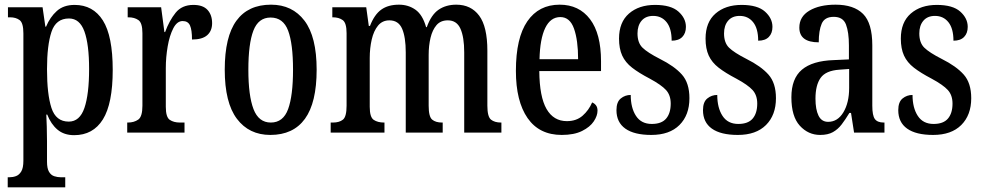

<svg xmlns="http://www.w3.org/2000/svg" viewBox="-20 -567 4202 821"><path d="M13 234V191H20Q35 191 48.5 186Q62 181 71 166Q80 151 80 120V-424Q80 -469 64 -481Q48 -493 23 -493H14V-536H162L174 -453H177Q194 -494 223 -520Q252 -546 299 -546Q378 -546 420 -479.5Q462 -413 462 -268Q462 -124 420 -56.5Q378 11 297 11Q254 11 226 -12.5Q198 -36 182 -77H178Q179 -54 180 -25.5Q181 3 181 37V124Q181 153 189.5 167.5Q198 182 212 186.5Q226 191 240 191H259V234ZM274 -47Q321 -47 341 -105.5Q361 -164 361 -272Q361 -377 341 -432.5Q321 -488 275 -488Q219 -488 200 -430.5Q181 -373 181 -271Q181 -164 200 -105.5Q219 -47 274 -47Z M524 0V-43H527Q553 -43 571 -55.5Q589 -68 589 -115V-425Q589 -469 572 -481Q555 -493 529 -493H526V-536H669L683 -430H686Q704 -479 731 -512.5Q758 -546 807 -546Q848 -546 867.5 -524.5Q887 -503 887 -468Q887 -435 866 -416.5Q845 -398 801 -398Q801 -439 792.5 -458Q784 -477 761 -477Q737 -477 721 -446Q705 -415 697 -368.5Q689 -322 689 -276V-110Q689 -66 706 -54.5Q723 -43 749 -43H769V0Z M1136 10Q1045 10 993 -59Q941 -128 941 -269Q941 -410 991 -478.5Q1041 -547 1139 -547Q1230 -547 1282 -478.5Q1334 -410 1334 -269Q1334 -128 1284 -59Q1234 10 1136 10ZM1138 -43Q1191 -43 1212 -100.5Q1233 -158 1233 -269Q1233 -380 1212 -436Q1191 -492 1137 -492Q1085 -492 1063.5 -436Q1042 -380 1042 -269Q1042 -158 1064 -100.5Q1086 -43 1138 -43Z M1394 0V-43H1404Q1431 -43 1446.5 -55.5Q1462 -68 1462 -115V-425Q1462 -469 1445.5 -481Q1429 -493 1403 -493H1401V-536H1546L1557 -456H1562Q1581 -505 1610.5 -526Q1640 -547 1686 -547Q1726 -547 1756.5 -525.5Q1787 -504 1802 -451H1805Q1824 -504 1855.5 -525.5Q1887 -547 1931 -547Q1994 -547 2029 -500Q2064 -453 2064 -350V-115Q2064 -68 2079.5 -55.5Q2095 -43 2122 -43H2124V0H1965V-343Q1965 -408 1949 -444Q1933 -480 1895 -480Q1864 -480 1846.5 -459.5Q1829 -439 1821 -405.5Q1813 -372 1813 -332V-115Q1813 -68 1828 -55.5Q1843 -43 1870 -43H1873V0H1715V-343Q1715 -408 1699.5 -444Q1684 -480 1645 -480Q1615 -480 1596.5 -457.5Q1578 -435 1569.5 -398Q1561 -361 1561 -319V-110Q1561 -66 1578 -54.5Q1595 -43 1622 -43H1624V0Z M2382 10Q2286 10 2236 -62Q2186 -134 2186 -264Q2186 -405 2235 -476Q2284 -547 2373 -547Q2456 -547 2503 -485Q2550 -423 2550 -305V-263H2286Q2287 -153 2317 -101Q2347 -49 2404 -49Q2445 -49 2471.5 -72.5Q2498 -96 2512 -129Q2522 -125 2528.5 -116.5Q2535 -108 2535 -94Q2535 -72 2519 -48Q2503 -24 2469 -7Q2435 10 2382 10ZM2452 -314Q2452 -395 2434.5 -444.5Q2417 -494 2376 -494Q2334 -494 2311.5 -447.5Q2289 -401 2287 -314Z M2765 10Q2692 10 2654 -17Q2616 -44 2616 -96Q2616 -131 2634.5 -146Q2653 -161 2677 -161Q2677 -106 2699.5 -71.5Q2722 -37 2767 -37Q2809 -37 2828.5 -60Q2848 -83 2848 -124Q2848 -160 2828 -182Q2808 -204 2758 -231Q2712 -255 2683 -277.5Q2654 -300 2640.5 -329.5Q2627 -359 2627 -402Q2627 -472 2669.5 -509Q2712 -546 2781 -546Q2849 -546 2881 -517.5Q2913 -489 2913 -452Q2913 -425 2897.5 -409Q2882 -393 2852 -393Q2852 -445 2830.5 -472Q2809 -499 2773 -499Q2741 -499 2723.5 -478.5Q2706 -458 2706 -424Q2706 -384 2727.5 -363Q2749 -342 2802 -315Q2864 -284 2896 -248Q2928 -212 2928 -147Q2928 -75 2885.5 -32.5Q2843 10 2765 10Z M3135 10Q3062 10 3024 -17Q2986 -44 2986 -96Q2986 -131 3004.5 -146Q3023 -161 3047 -161Q3047 -106 3069.5 -71.5Q3092 -37 3137 -37Q3179 -37 3198.5 -60Q3218 -83 3218 -124Q3218 -160 3198 -182Q3178 -204 3128 -231Q3082 -255 3053 -277.5Q3024 -300 3010.5 -329.5Q2997 -359 2997 -402Q2997 -472 3039.5 -509Q3082 -546 3151 -546Q3219 -546 3251 -517.5Q3283 -489 3283 -452Q3283 -425 3267.5 -409Q3252 -393 3222 -393Q3222 -445 3200.5 -472Q3179 -499 3143 -499Q3111 -499 3093.5 -478.5Q3076 -458 3076 -424Q3076 -384 3097.5 -363Q3119 -342 3172 -315Q3234 -284 3266 -248Q3298 -212 3298 -147Q3298 -75 3255.5 -32.5Q3213 10 3135 10Z M3487 10Q3436 10 3400 -29.5Q3364 -69 3364 -151Q3364 -231 3409 -269Q3454 -307 3545 -310L3610 -313V-373Q3610 -429 3597.5 -462Q3585 -495 3545 -495Q3506 -495 3493.5 -465.5Q3481 -436 3481 -386Q3398 -386 3398 -449Q3398 -496 3441 -521.5Q3484 -547 3553 -547Q3631 -547 3670.5 -507.5Q3710 -468 3710 -373V-115Q3710 -73 3721 -58Q3732 -43 3759 -43H3762V0H3632L3619 -84H3612Q3595 -56 3579 -35Q3563 -14 3541.5 -2Q3520 10 3487 10ZM3521 -46Q3562 -46 3586.5 -87Q3611 -128 3611 -191V-272L3569 -269Q3511 -265 3489 -234Q3467 -203 3467 -145Q3467 -99 3480 -72.5Q3493 -46 3521 -46Z M3970 10Q3897 10 3859 -17Q3821 -44 3821 -96Q3821 -131 3839.5 -146Q3858 -161 3882 -161Q3882 -106 3904.5 -71.5Q3927 -37 3972 -37Q4014 -37 4033.5 -60Q4053 -83 4053 -124Q4053 -160 4033 -182Q4013 -204 3963 -231Q3917 -255 3888 -277.5Q3859 -300 3845.5 -329.5Q3832 -359 3832 -402Q3832 -472 3874.5 -509Q3917 -546 3986 -546Q4054 -546 4086 -517.5Q4118 -489 4118 -452Q4118 -425 4102.5 -409Q4087 -393 4057 -393Q4057 -445 4035.5 -472Q4014 -499 3978 -499Q3946 -499 3928.5 -478.5Q3911 -458 3911 -424Q3911 -384 3932.5 -363Q3954 -342 4007 -315Q4069 -284 4101 -248Q4133 -212 4133 -147Q4133 -75 4090.5 -32.5Q4048 10 3970 10Z"/></svg>

Font: Noto Serif Hebrew ExtraCondensed Medium
Style: Regular
Weight: 500
Width: 2
Designer: Monotype Design Team
Foundry: Monotype Imaging Inc.
Version: Version 2.004; ttfautohint (v1.8.4.7-5d5b)